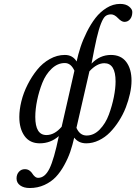

<svg xmlns="http://www.w3.org/2000/svg" viewBox="-20 -718 692 975"><path d="M309.1 -397.9Q272.5 -397.9 242.2 -369.1Q211.9 -340.3 194.8 -296.9Q177.7 -253.4 168.5 -208.3Q159.2 -163.1 159.2 -124Q159.2 -32.2 215.8 -32.2Q256.8 -32.2 293 -74.2Q295.4 -86.4 325.7 -217.3Q356 -348.1 357.9 -358.9Q340.3 -397.9 309.1 -397.9ZM509.8 -397Q472.2 -397 434.1 -356Q429.7 -336.9 368.2 -68.8Q385.3 -29.8 419.9 -29.8Q456.5 -29.8 486.3 -60.3Q516.1 -90.8 532.7 -135.7Q549.3 -180.7 558.1 -225.1Q566.9 -269.5 566.9 -304.2Q566.9 -397 509.8 -397ZM589.8 -698.2Q618.7 -698.2 635.3 -684.8Q651.9 -671.4 651.9 -657.2Q651.9 -634.3 640.6 -620.6Q629.4 -606.9 611.8 -606.9Q597.2 -606.9 579.1 -626Q561 -645 543.9 -645Q526.9 -645 515.6 -636.2Q504.4 -627.4 492.9 -598.4Q481.4 -569.3 470.9 -523.9Q460.4 -478.5 444.8 -395Q487.3 -439 543 -439Q594.7 -439 621.3 -403.3Q647.9 -367.7 647.9 -308.1Q647.9 -277.8 640.1 -242.4Q632.3 -207 618.7 -171.9Q605 -136.7 584 -103.8Q563 -70.8 538.3 -45.7Q513.7 -20.5 482.2 -5.4Q450.7 9.8 418 9.8Q378.9 9.8 356.9 -19Q348.1 19.5 336.7 53Q325.2 86.4 305.9 121.3Q286.6 156.2 263.2 180.9Q239.7 205.6 205.6 221.2Q171.4 236.8 130.9 236.8Q101.1 236.8 82.5 223.6Q64 210.4 64 188Q64 168 75.9 154.5Q87.9 141.1 106 141.1Q119.6 141.1 129.4 147.9Q139.2 154.8 144 163.1Q148.9 171.4 156.7 178.2Q164.6 185.1 173.8 185.1Q208 185.1 231.2 138.2Q254.4 91.3 278.8 -26.9Q236.8 9.8 182.1 9.8Q131.3 9.8 104.7 -27.3Q78.1 -64.5 78.1 -124Q78.1 -161.1 88.6 -203.9Q99.1 -246.6 120.1 -288.1Q141.1 -329.6 168.5 -363.5Q195.8 -397.5 232.7 -418.2Q269.5 -439 309.1 -439Q349.1 -439 369.1 -405.8Q376.5 -440.9 388.7 -478.3Q400.9 -515.6 420.9 -555.7Q440.9 -595.7 464.8 -626.7Q488.8 -657.7 521.5 -678Q554.2 -698.2 589.8 -698.2Z"/></svg>

Font: Common Serif News
Style: Italic
Weight: 450
Italic angle: -12°
Designer: Philipp H. Poll, Khaled Hosny
Foundry: Stefan Peev, Context Ltd.
Version: Version 1.026